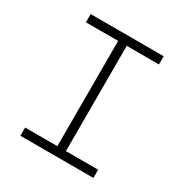

<svg xmlns="http://www.w3.org/2000/svg" viewBox="-165 -840 929 970"><g transform="rotate(30 300.0 -355.0)"><path d="M87 0V-48H275V-662H87V-710H513V-662H325V-48H513V0Z"/></g></svg>

Font: Geist Mono ExtraLight
Style: Regular
Weight: 200
Monospace: yes
Designer: Basement.studio, Andrés Briganti, Mateo Zaragoza
Foundry: Basement.studio, Vercel, Andrés Briganti, Guido Ferreyra, Mateo Zaragoza
Version: Version 1.500; ttfautohint (v1.8.4.7-5d5b)